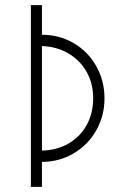

<svg xmlns="http://www.w3.org/2000/svg" viewBox="-20 -726 466 746"><path d="M342 -344Q342 -401 317 -446Q292 -491 246.5 -518Q201 -545 143 -547V-591Q210 -591 266 -558.5Q322 -526 354 -469Q386 -412 386 -344Q386 -276 354 -219.5Q322 -163 266 -130Q210 -97 143 -97V-141Q201 -142 246.5 -168.5Q292 -195 317 -240.5Q342 -286 342 -344ZM100 -706H143V0H100Z"/></svg>

Font: Lineal Thin
Style: Regular
Weight: 200
Designer: Created by Frank Adebiaye with contributions from Anton Moglia & Ariel Martín Pérez
Created by Frank ADEBIAYE with FontF
Foundry: Velvetyne Type Foundry
Version: Version 2.000;Glyphs 3.2 (3227)